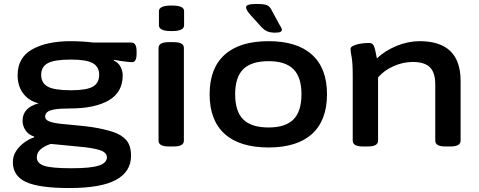

<svg xmlns="http://www.w3.org/2000/svg" viewBox="-20 -738 2418 970"><path d="M330 212Q178 212 111.5 181.5Q45 151 45 81Q45 51 60.5 26.5Q76 2 100.5 -16.5Q125 -35 152 -44L153 -48Q124 -57 109 -79.5Q94 -102 94 -128Q94 -194 175 -216Q126 -228 97.5 -265.5Q69 -303 69 -358Q69 -447 142.5 -488.5Q216 -530 338 -530Q364 -530 396.5 -528Q429 -526 452 -523H643Q670 -523 670 -480V-465Q670 -424 647 -424Q642 -424 625.5 -425.5Q609 -427 589.5 -430Q570 -433 556 -436L554 -433Q579 -421 589.5 -399.5Q600 -378 600 -358Q600 -272 529.5 -231Q459 -190 334 -190Q281 -190 254 -185Q227 -180 217.5 -170.5Q208 -161 208 -149Q208 -133 228 -125Q248 -117 282 -113Q316 -109 358.5 -105.5Q401 -102 444 -96Q507 -86 551 -71.5Q595 -57 618.5 -29.5Q642 -2 642 49Q642 129 566.5 170.5Q491 212 330 212ZM338 -282Q418 -282 449.5 -300.5Q481 -319 481 -360Q481 -400 449.5 -418.5Q418 -437 338 -437Q254 -437 221 -418.5Q188 -400 188 -360Q188 -319 221 -300.5Q254 -282 338 -282ZM341 112Q439 112 479.5 98.5Q520 85 520 57Q520 32 484.5 20.5Q449 9 385.5 3.5Q322 -2 237 -11Q205 -1 185.5 16Q166 33 166 57Q166 87 203 99.5Q240 112 341 112Z M834 2Q806 2 793.5 -5.5Q781 -13 781 -27V-496Q781 -510 793.5 -517.5Q806 -525 834 -525H856Q884 -525 896.5 -517.5Q909 -510 909 -496V-27Q909 -13 896.5 -5.5Q884 2 856 2ZM847 -581Q813 -581 798 -588.5Q783 -596 783 -610V-682Q783 -695 798 -702.5Q813 -710 847 -710Q880 -710 895 -703Q910 -696 910 -682V-610Q910 -596 895 -588.5Q880 -581 847 -581Z M1337 7Q1191 7 1115 -61.5Q1039 -130 1039 -262Q1039 -393 1115 -461.5Q1191 -530 1337 -530Q1481 -530 1556.5 -461.5Q1632 -393 1632 -262Q1632 -130 1556.5 -61.5Q1481 7 1337 7ZM1337 -94Q1422 -94 1462.5 -134.5Q1503 -175 1503 -262Q1503 -348 1462.5 -388.5Q1422 -429 1337 -429Q1250 -429 1209 -388.5Q1168 -348 1168 -262Q1168 -175 1209 -134.5Q1250 -94 1337 -94ZM1369 -573Q1348 -573 1332 -579Q1316 -585 1301 -601L1245 -663Q1223 -688 1223 -701Q1223 -718 1274 -718Q1316 -718 1329.5 -711.5Q1343 -705 1351 -689L1391 -615Q1397 -605 1400.5 -599Q1404 -593 1404 -588Q1404 -581 1397 -577Q1390 -573 1369 -573Z M1815 2Q1787 2 1774.5 -5.5Q1762 -13 1762 -27V-357Q1762 -421 1756.5 -449.5Q1751 -478 1751 -490Q1751 -500 1763 -506Q1775 -512 1791.5 -515.5Q1808 -519 1823 -520Q1838 -521 1845 -521Q1863 -521 1869.5 -504.5Q1876 -488 1884 -443Q1925 -482 1983.5 -506Q2042 -530 2100 -530Q2307 -530 2307 -329V-27Q2307 -13 2294.5 -5.5Q2282 2 2254 2H2232Q2204 2 2191.5 -5.5Q2179 -13 2179 -27V-312Q2179 -371 2152 -398Q2125 -425 2065 -425Q2017 -425 1969 -404Q1921 -383 1890 -347V-27Q1890 -13 1877.5 -5.5Q1865 2 1837 2Z"/></svg>

Font: Asap Expanded SemiBold
Style: Regular
Weight: 600
Width: 7
Designer: Pablo Cosgaya
Foundry: Omnibus-Type
Version: Version 3.001; ttfautohint (v1.8.4.7-5d5b)